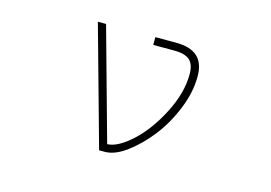

<svg xmlns="http://www.w3.org/2000/svg" viewBox="-76 -669 1151 816"><g transform="rotate(15 500.0 -261.0)"><path d="M607.4 -524.4Q670.9 -524.4 702.1 -496.1Q733.4 -467.8 733.4 -409.2Q733.4 -339.8 703.1 -265.1Q672.9 -190.4 627.9 -132.8Q583 -75.2 531.2 -36.6Q479.5 2 435.5 2H410.2L263.7 -524.4H299.8L436.5 -32.2Q481.4 -33.2 542 -87.9Q603.5 -143.6 650.9 -235.4Q698.2 -327.1 698.2 -409.2Q698.2 -453.1 677.2 -471.7Q656.2 -490.2 607.4 -490.2H516.6V-524.4Z"/></g></svg>

Font: GenEi Gothic M ExtraLight
Style: Regular
Weight: 200
Designer: o_tamon (Modified); [Source Han Sans]
Ryoko NISHIZUKA  (kana & ideographs); Paul D. Hunt (Latin, Greek & Cyrillic); Wenl
Version: Version 1.1a;Original Version 1.004